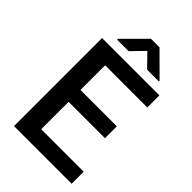

<svg xmlns="http://www.w3.org/2000/svg" viewBox="-266 -1001 1096 1096"><g transform="rotate(45 282.5 -452.5)"><path d="M537.6 -97.2V0H72.3V-710.9H535.2V-613.3H194.8V-414.1H488.3V-318.4H194.8V-97.2ZM341.8 -905.3 477.1 -770.5V-765.1H381.8L307.1 -841.8L232.4 -765.1H139.2V-771.5L272.5 -905.3Z"/></g></svg>

Font: Vazirmatn FD Medium
Style: Regular
Weight: 500
Designer: Saber Rastikerdar
Foundry: Saber Rastikerdar
Version: Version 33.003